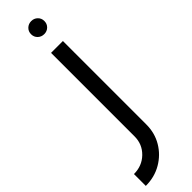

<svg xmlns="http://www.w3.org/2000/svg" viewBox="-355 -657 894 894"><g transform="rotate(-45 92.0 -210.0)"><path d="M-40 250V172Q13.5 172 49.8 136.8Q86 101.5 86 50V-500H164V50Q164 105.5 137.2 150.8Q110.5 196 64.2 223Q18 250 -40 250ZM125.5 -584Q107 -584 94.2 -596.2Q81.5 -608.5 81.5 -627Q81.5 -645.5 94.2 -657.8Q107 -670 125.5 -670Q143.5 -670 156.2 -657.8Q169 -645.5 169 -627Q169 -608.5 156.5 -596.2Q144 -584 125.5 -584Z"/></g></svg>

Font: Urbanist
Style: Regular
Weight: 400
Designer: Corey Hu
Foundry: Corey Hu
Version: Version 1.330; ttfautohint (v1.8.4.7-5d5b)